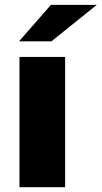

<svg xmlns="http://www.w3.org/2000/svg" viewBox="-20 -779 423 799"><path d="M61 0V-542H251V0ZM59.1 -606.9 191.9 -758.8H382.8L193.8 -606.9Z"/></svg>

Font: Montserrat ExtraBold
Style: Regular
Weight: 800
Designer: Julieta Ulanovsky
Foundry: Julieta Ulanovsky
Version: Version 9.000